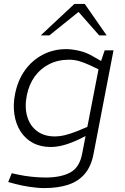

<svg xmlns="http://www.w3.org/2000/svg" viewBox="-20 -752 638 981"><path d="M206 209Q172 209 130 202.5Q88 196 55 187L22 178L40 133L72 140Q104 147 141.5 151Q179 155 213 155Q292 155 339.5 129Q387 103 400 32L487 -417L492 -427L515 -495H560L458 34Q446 98 413 136.5Q380 175 328 192Q276 209 206 209ZM239 -1Q187 -1 148 -22Q109 -43 85 -80.5Q61 -118 53.5 -167.5Q46 -217 57 -272Q71 -342 107.5 -393Q144 -444 198.5 -472.5Q253 -501 318 -501Q347 -501 384.5 -492.5Q422 -484 457 -463L506 -435L487 -396L441 -418Q411 -432 385 -439.5Q359 -447 333 -447Q276 -447 231 -424Q186 -401 157 -360.5Q128 -320 117 -265Q105 -205 119 -157Q133 -109 169.5 -82Q206 -55 259 -55Q286 -55 314 -62Q342 -69 377 -83L427 -104L434 -65L381 -39Q343 -21 307.5 -11Q272 -1 239 -1ZM487 -571 369 -705 360 -732H413L525 -571ZM188 -571 360 -732H413L390 -698L232 -571Z"/></svg>

Font: REM ExtraLight
Style: Italic
Weight: 250
Italic angle: -11°
Designer: Octavio Pardo
Foundry: Ashler Design
Version: Version 1.005;gftools[0.9.28]